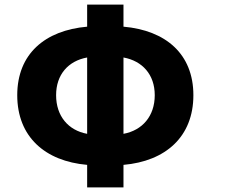

<svg xmlns="http://www.w3.org/2000/svg" viewBox="-20 -750 1040 835"><path d="M359 -33V65H517V-33C700 -49 821 -155 821 -336C821 -516 700 -618 517 -634V-730H359V-634C176 -618 55 -516 55 -336C55 -155 176 -49 359 -33ZM224 -336C224 -426 277 -485 359 -500V-168C277 -183 224 -245 224 -336ZM517 -168V-500C599 -485 653 -426 653 -336C653 -245 599 -183 517 -168Z"/></svg>

Font: コーポレート・ロゴ ver3 Bold
Style: Regular
Weight: 700
Designer: [KANA_main] LOGOTYPE.JP [Source Han Sans] Ryoko NISHIZUKA 西塚涼子 (kana, bopomofo & ideographs); Paul D. Hunt (Latin, Greek
Version: Version 12.001;FEAKit 1.0